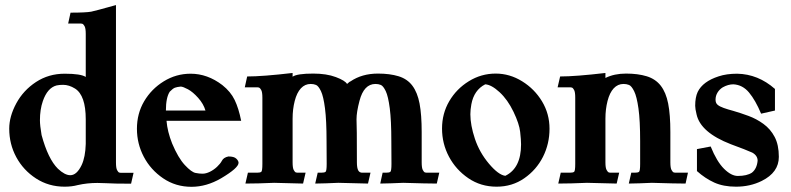

<svg xmlns="http://www.w3.org/2000/svg" viewBox="-20 -718 3094 751"><path d="M232.9 12.2Q170.4 12.2 120.8 -20Q71.3 -52.2 43.7 -103.3Q16.1 -154.3 16.1 -214.8Q16.1 -262.7 43.7 -313.7Q71.3 -364.7 120.8 -397.2Q170.4 -429.7 232.9 -429.7Q296.4 -429.7 315.4 -417V-585.4Q315.4 -607.4 310.8 -615.5Q306.2 -623.5 302.5 -624.8Q298.8 -626 293.9 -626H246.6L255.9 -668.5Q315.4 -668.5 336.9 -672.4Q348.1 -674.3 433.6 -698.2V-82.5Q433.6 -60.5 438 -52.5Q442.4 -44.4 446 -43.2Q449.7 -42 454.6 -42H502.4L492.7 0.5Q424.8 0.5 392.6 -1.5Q375 -2.4 360.8 -2.4Q320.8 -2.4 284.2 5.9Q261.2 12.2 232.9 12.2ZM254.9 -32.7Q280.3 -32.7 299.3 -72.3Q314 -103.5 315.4 -155.3V-251Q315.4 -345.2 273.4 -371.6Q250 -386.2 226.6 -386.2Q212.4 -386.2 201.2 -383.8Q165.5 -374.5 147.5 -322.3Q136.2 -289.6 136.2 -247.6Q136.2 -227.5 142.6 -189.9Q168 -96.2 206.5 -58.1Q233.4 -32.7 254.9 -32.7Z M729 12.7Q667 12.7 618.2 -20.5Q569.3 -53.7 542.5 -104.7Q515.6 -155.8 515.6 -214.4Q515.6 -273.9 543.9 -322Q572.3 -370.1 620.6 -399.9Q668.9 -429.7 725.6 -429.7Q791.5 -429.7 849.6 -385.3Q882.3 -359.4 897.9 -326.9Q913.6 -294.4 923.3 -245.6H631.3Q634.8 -203.1 653.3 -156.7Q676.8 -100.6 702.9 -72.5Q729 -44.4 745.1 -41.5Q759.8 -38.6 772 -38.6Q785.6 -38.6 801 -46.1Q816.4 -53.7 829.1 -65.7Q841.8 -77.6 848.1 -89.4Q854.5 -102.1 873.5 -106Q895.5 -106 904.3 -97.4Q913.1 -88.9 913.1 -81.1Q913.1 -61 844.7 -20.5Q787.6 12.7 729 12.7ZM783.7 -285.6Q775.9 -312 755.1 -335.2Q734.4 -358.4 715.3 -368.7Q696.3 -378.9 687 -379.4Q671.9 -377.9 663.8 -374.8Q655.8 -371.6 644 -359.4Q628.9 -336.4 628.9 -285.6Z M1419.4 0Q1380.4 -0.5 1303.2 -2.9Q1252.9 -0.5 1212.9 0L1222.7 -42.5H1236.3Q1249 -42.5 1253.4 -45.9Q1257.8 -49.3 1257.8 -77.1L1257.3 -165Q1257.3 -247.1 1251.2 -294.2Q1245.1 -341.3 1235.4 -361.6Q1225.6 -381.8 1216.3 -385.7Q1207 -389.6 1195.3 -389.6Q1172.9 -389.6 1157 -372.6Q1141.1 -355.5 1132.8 -323.2Q1124.5 -291 1124.5 -253.9V-83Q1124.5 -61 1128.9 -53Q1133.3 -44.9 1137 -43.7Q1140.6 -42.5 1145.5 -42.5H1175.3L1165.5 0Q1126.5 -0.5 1052.2 -2.9Q986.8 0 939.9 0L949.7 -42.5H985.4Q997.6 -42.5 1002 -45.9Q1006.3 -49.3 1006.3 -77.1V-335.9Q1006.3 -357.9 1001.7 -366Q997.1 -374 993.7 -375.2Q990.2 -376.5 985.4 -376.5H937.5L946.8 -418.9Q1007.3 -418.9 1124.5 -432.6V-418Q1142.1 -430.2 1205.1 -430.2Q1257.3 -430.2 1293.7 -416.5Q1330.1 -402.8 1337.4 -389.6Q1348.1 -399.4 1350.6 -399.4Q1395.5 -430.2 1458.5 -430.2Q1504.9 -430.2 1539.1 -419.7Q1573.2 -409.2 1593 -382.8Q1612.8 -356.4 1621.1 -313Q1629.4 -269.5 1629.4 -201.2V-83Q1629.4 -61 1633.8 -53Q1638.2 -44.9 1641.8 -43.7Q1645.5 -42.5 1650.4 -42.5H1698.2L1688.5 0Q1650.4 0 1557.1 -2.9Q1506.3 -0.5 1467.3 0L1476.6 -42.5H1489.7Q1502.4 -42.5 1506.8 -45.9Q1511.2 -49.3 1511.2 -77.1L1510.7 -165Q1510.7 -247.1 1504.6 -294.2Q1498.5 -341.3 1488.8 -361.6Q1479 -381.8 1469.7 -385.7Q1460.4 -389.6 1448.7 -389.6Q1403.3 -389.6 1386.2 -323.7Q1374.5 -279.8 1374.5 -251.5Q1376 -228.5 1376 -83Q1376 -61 1381.3 -51.3Q1386.2 -42.5 1397 -42.5H1429.2Z M1922.4 12.2Q1860.4 12.2 1811.8 -21Q1763.2 -54.2 1736.1 -105.2Q1709 -156.2 1709 -215.3Q1709 -273.9 1737.3 -322.3Q1765.6 -370.6 1814 -400.4Q1862.3 -430.2 1918.9 -430.2Q1973.6 -430.2 2022.2 -400.1Q2070.8 -370.1 2100.1 -321.5Q2129.4 -272.9 2129.4 -214.4Q2129.4 -155.3 2103.8 -104.5Q2078.1 -53.7 2030.8 -20.8Q1983.4 12.2 1922.4 12.2ZM1956.5 -30.3Q2018.1 -60.1 2018.1 -153.3Q2018.1 -170.9 2014.6 -202.1Q2011.2 -233.4 1988.5 -280.8Q1965.8 -328.1 1934.1 -357.4Q1902.3 -386.7 1877.9 -388.2Q1834 -365.7 1823.7 -310.1Q1819.8 -289.1 1819.8 -271Q1819.8 -228.5 1837.6 -175Q1855.5 -121.6 1892.6 -77.6Q1929.7 -33.7 1956.5 -30.3Z M2392.1 0Q2353 -0.5 2275.9 -2.9Q2210.4 0 2163.6 0L2173.3 -42.5H2209Q2221.2 -42.5 2225.6 -45.9Q2230 -49.3 2230 -77.1V-335.9Q2230 -357.9 2225.6 -366Q2221.2 -374 2217.5 -375.2Q2213.9 -376.5 2209 -376.5H2161.1L2170.9 -418.9Q2231 -418.9 2348.1 -432.6V-413.1Q2382.8 -430.2 2428.7 -430.2Q2475.1 -430.2 2509.5 -419.7Q2543.9 -409.2 2564.5 -382.8Q2585 -356.4 2593.5 -313Q2602.1 -269.5 2602.1 -201.2V-83Q2602.1 -61 2606.7 -53Q2611.3 -44.9 2615 -43.7Q2618.7 -42.5 2623.5 -42.5H2670.9L2661.6 0Q2623.5 0 2529.8 -2.9Q2479.5 -0.5 2439.5 0L2449.2 -42.5H2462.9Q2475.1 -42.5 2479.5 -45.9Q2483.9 -49.3 2483.9 -77.1V-165Q2483.9 -247.1 2477.3 -293.9Q2470.7 -340.8 2460.4 -361.3Q2450.2 -381.8 2440.4 -385.7Q2430.7 -389.6 2418.9 -389.6Q2396.5 -389.6 2380.6 -372.6Q2364.7 -355.5 2356.4 -323.2Q2348.1 -291 2348.1 -253.9V-83Q2348.1 -61 2352.8 -53Q2357.4 -44.9 2360.8 -43.7Q2364.3 -42.5 2369.1 -42.5H2401.9Z M2858.9 12.2Q2809.6 12.2 2773.9 -3.9Q2738.3 -20 2706.1 -48.8V-134.8L2759.8 -145Q2783.7 -85.9 2812 -57.9Q2840.3 -29.8 2865.7 -29.8Q2901.4 -29.8 2920.9 -42.5Q2940.4 -57.6 2943.4 -89.4Q2943.4 -109.4 2922.4 -121.1Q2898.9 -131.8 2838.9 -153.8Q2720.2 -199.7 2704.6 -270.5Q2699.2 -292.5 2699.2 -304.2Q2699.2 -337.4 2709 -358.4Q2729 -399.4 2791 -419.4Q2821.8 -429.7 2863.3 -429.7Q2945.3 -428.2 3011.2 -370.1V-285.6L2957 -273.4Q2935.1 -325.7 2909.9 -356Q2884.8 -386.2 2848.6 -388.2Q2828.1 -388.2 2807.1 -376.5Q2794.4 -368.7 2786.6 -356Q2778.8 -343.3 2778.8 -328.1Q2778.8 -314.9 2786.9 -308.1Q2794.9 -301.3 2810.8 -295.7Q2826.7 -290 2848.6 -284.2Q2877 -275.9 2907.7 -264.6Q2938.5 -253.4 2966.1 -233.4Q2993.7 -213.4 3010 -182.4Q3026.4 -151.4 3026.4 -104.5Q3026.4 -43.5 2959.5 -10.3Q2914.1 12.2 2858.9 12.2Z"/></svg>

Font: Quaaykop
Style: Bold
Weight: 700
Designer: Tup Wanders
Foundry: Free font, DO NOT SELL
Version: Version 1.00;July 31, 2023;FontCreator 11.5.0.2430 64-bit